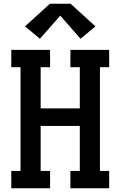

<svg xmlns="http://www.w3.org/2000/svg" viewBox="-20 -1000 640 1020"><path d="M40 0V-92H89V-643H40V-735H246V-643H196V-424H404V-643H354V-735H560V-643H511V-92H560V0H354V-92H404V-331H196V-92H246V0ZM192 -794 113 -860 245 -980H355L487 -860L408 -794L300 -917Z"/></svg>

Font: Iosevka Slab Semibold Extended
Style: Regular
Weight: 600
Width: 7
Monospace: yes
Designer: Belleve Invis
Foundry: Belleve Invis
Version: Version 11.1.0; ttfautohint (v1.8.3)